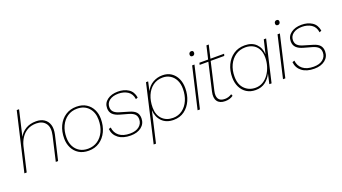

<svg xmlns="http://www.w3.org/2000/svg" viewBox="-66 -1344 3883 2178"><g transform="rotate(-20 1875.5 -255.0)"><path d="M11 0 175 -704H203L131 -396Q158 -447 210 -478.5Q262 -510 335 -510Q393 -510 432.5 -484Q472 -458 487 -410Q502 -362 487 -295L418 0H390L458 -294Q479 -386 442 -436Q405 -486 330 -486Q267 -486 222 -460Q177 -434 148.5 -390.5Q120 -347 107 -294L39 0Z M787 9Q717 9 668.5 -21.5Q620 -52 595 -103.5Q570 -155 570 -216Q570 -302 601.5 -368Q633 -434 690 -471.5Q747 -509 822 -509Q892 -509 940 -478.5Q988 -448 1013 -397.5Q1038 -347 1038 -285Q1038 -200 1006.5 -133.5Q975 -67 918.5 -29Q862 9 787 9ZM787 -15Q853 -15 903 -49Q953 -83 981.5 -143.5Q1010 -204 1010 -284Q1010 -374 959 -429.5Q908 -485 821 -485Q755 -485 705 -451Q655 -417 626.5 -356.5Q598 -296 598 -217Q598 -157 621 -111.5Q644 -66 686.5 -40.5Q729 -15 787 -15Z M1293 10Q1200 10 1145 -32Q1090 -74 1083 -145L1109 -154Q1116 -89 1163 -51.5Q1210 -14 1293 -14Q1365 -14 1405 -47Q1445 -80 1445 -132Q1445 -169 1424.5 -191Q1404 -213 1358 -227L1258 -255Q1202 -270 1173.5 -298Q1145 -326 1145 -373Q1145 -435 1195 -472Q1245 -509 1323 -509Q1396 -509 1448.5 -475.5Q1501 -442 1513 -369L1488 -358Q1479 -425 1431.5 -455Q1384 -485 1321 -485Q1253 -485 1213 -455Q1173 -425 1173 -376Q1173 -337 1197 -315Q1221 -293 1265 -281L1370 -250Q1425 -234 1449 -206.5Q1473 -179 1473 -134Q1473 -69 1423.5 -29.5Q1374 10 1293 10Z M1501 194 1661 -500H1687L1663 -391Q1691 -448 1744 -479Q1797 -510 1861 -510Q1923 -510 1966.5 -480.5Q2010 -451 2033.5 -400.5Q2057 -350 2057 -286Q2057 -205 2027.5 -138Q1998 -71 1943 -30.5Q1888 10 1812 10Q1723 10 1671.5 -42.5Q1620 -95 1615 -178L1529 194ZM1813 -14Q1877 -14 1926 -50Q1975 -86 2002 -148Q2029 -210 2029 -287Q2029 -348 2006.5 -392.5Q1984 -437 1944.5 -461Q1905 -485 1856 -485Q1787 -485 1737 -448Q1687 -411 1660 -347.5Q1633 -284 1633 -203Q1633 -116 1682 -65Q1731 -14 1813 -14Z M2246 -500 2130 0H2102L2218 -500ZM2259 -597Q2232 -597 2232 -623Q2232 -637 2240.5 -646Q2249 -655 2262 -655Q2288 -655 2288 -629Q2288 -615 2279.5 -606Q2271 -597 2259 -597Z M2434 10Q2367 10 2339 -30.5Q2311 -71 2328 -144L2405 -476H2300L2306 -500H2411L2448 -658H2476L2439 -500H2604L2597 -476H2433L2356 -142Q2342 -82 2362 -48.5Q2382 -15 2439 -15Q2483 -15 2522 -41L2531 -19Q2491 10 2434 10Z M2802 10Q2739 10 2693.5 -19Q2648 -48 2623 -99Q2598 -150 2598 -216Q2598 -298 2629.5 -365Q2661 -432 2718.5 -471Q2776 -510 2854 -510Q2941 -510 2990.5 -460.5Q3040 -411 3043 -333L3083 -500H3111L2995 0H2968L2995 -120Q2969 -64 2920.5 -27Q2872 10 2802 10ZM2809 -15Q2858 -15 2898.5 -39Q2939 -63 2968 -104.5Q2997 -146 3012.5 -197Q3028 -248 3028 -300Q3028 -365 3004 -406Q2980 -447 2940.5 -466.5Q2901 -486 2854 -486Q2786 -486 2735 -451Q2684 -416 2655 -355Q2626 -294 2626 -215Q2626 -120 2678 -67.5Q2730 -15 2809 -15Z M3277 -500 3161 0H3133L3249 -500ZM3290 -597Q3263 -597 3263 -623Q3263 -637 3271.5 -646Q3280 -655 3293 -655Q3319 -655 3319 -629Q3319 -615 3310.5 -606Q3302 -597 3290 -597Z M3510 10Q3417 10 3362 -32Q3307 -74 3300 -145L3326 -154Q3333 -89 3380 -51.5Q3427 -14 3510 -14Q3582 -14 3622 -47Q3662 -80 3662 -132Q3662 -169 3641.5 -191Q3621 -213 3575 -227L3475 -255Q3419 -270 3390.5 -298Q3362 -326 3362 -373Q3362 -435 3412 -472Q3462 -509 3540 -509Q3613 -509 3665.5 -475.5Q3718 -442 3730 -369L3705 -358Q3696 -425 3648.5 -455Q3601 -485 3538 -485Q3470 -485 3430 -455Q3390 -425 3390 -376Q3390 -337 3414 -315Q3438 -293 3482 -281L3587 -250Q3642 -234 3666 -206.5Q3690 -179 3690 -134Q3690 -69 3640.5 -29.5Q3591 10 3510 10Z"/></g></svg>

Font: Prodigy Sans ExtraLight
Style: Italic
Weight: 200
Italic angle: -13°
Designer: Wei Huang
Foundry: Wei Huang
Version: Version 1.003; ttfautohint (v1.8.3)